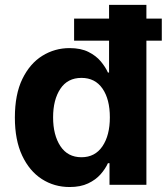

<svg xmlns="http://www.w3.org/2000/svg" viewBox="-20 -747 675 776"><path d="M261.4 8.9Q199.2 8.9 149.1 -23.3Q99.1 -55.4 69.6 -118.1Q40.1 -180.8 40.1 -272Q40.1 -365.8 70.5 -428.1Q100.9 -490.4 151.1 -521.5Q201.3 -552.6 261 -552.6Q306.8 -552.6 337.5 -537.1Q368.3 -521.7 387.3 -498.9Q406.2 -476.2 416.2 -453.8H420.8V-727.3H571.7V0H422.6V-87.4H416.2Q405.9 -64.6 386.4 -42.4Q366.8 -20.2 336.1 -5.7Q305.4 8.9 261.4 8.9ZM309.3 -111.5Q364 -111.5 394 -155.7Q424 -199.9 424 -272.7Q424 -345.9 394.2 -389Q364.3 -432.2 309.3 -432.2Q253.2 -432.2 223.9 -388Q194.6 -343.8 194.6 -272.7Q194.6 -201.3 224.1 -156.4Q253.6 -111.5 309.3 -111.5ZM279.5 -582.7V-671.9H633.9V-582.7Z"/></svg>

Font: Inter Zeller
Style: Bold
Weight: 700
Designer: Rasmus Andersson; Joe Bland
Foundry: zeller
Version: Version 3.015;git-dec3a8cb1